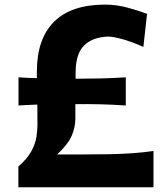

<svg xmlns="http://www.w3.org/2000/svg" viewBox="-20 -796 707 816"><path d="M58.1 0V-88.4Q96.7 -122.1 113.5 -153.8Q130.4 -185.5 134.8 -213.9Q139.2 -242.2 139.2 -265.1L138.7 -351.6Q119.1 -351.1 99.1 -349.9Q79.1 -348.6 58.6 -347.7V-467.3Q78.6 -465.8 98.1 -465.1Q117.7 -464.4 136.7 -463.9V-491.2Q136.7 -631.3 210 -703.9Q283.2 -776.4 426.3 -776.4Q475.6 -776.4 523.4 -763.2Q571.3 -750 605 -737.3L589.4 -596.7Q537.6 -619.6 498.3 -630.1Q459 -640.6 439.5 -640.6Q373 -638.2 337.2 -602.5Q301.3 -566.9 301.3 -487.3V-461.4Q353.5 -461.4 405 -462.6Q456.5 -463.9 514.6 -467.3V-347.7Q456.1 -351.6 404.3 -352.8Q352.5 -354 300.3 -353.5V-291Q300.3 -255.9 284.9 -219.5Q269.5 -183.1 223.1 -139.6H325.7Q394 -139.6 446 -140.6Q498 -141.6 542.5 -144.8Q586.9 -147.9 632.3 -154.3V0Z"/></svg>

Font: Pinar-FD Bold
Style: Regular
Weight: 700
Designer: Amin Abedi
Version: Version 3.000